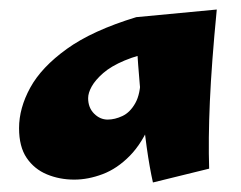

<svg xmlns="http://www.w3.org/2000/svg" viewBox="-20 -797 505 403"><path d="M136 -420Q105 -420 78.5 -431Q52 -442 36 -465.5Q20 -489 20 -528Q20 -570 43.5 -613Q67 -656 120.5 -694.5Q174 -733 266 -761L312 -690Q270 -682 241.5 -670Q213 -658 196.5 -643.5Q180 -629 172.5 -615.5Q165 -602 165 -591Q165 -571 177.5 -558.5Q190 -546 206 -546Q221 -546 237 -553.5Q253 -561 264 -580.5Q275 -600 275 -634L320 -654Q316 -588 297.5 -542.5Q279 -497 252.5 -470Q226 -443 195.5 -431.5Q165 -420 136 -420ZM301 -414Q294 -445 288 -487.5Q282 -530 277.5 -575.5Q273 -621 270 -661Q267 -701 266 -728Q265 -755 266 -761L435 -777Q424 -664 420.5 -584Q417 -504 419 -443Z"/></svg>

Font: Marhey Light
Style: Bold
Weight: 700
Version: Version 1.000